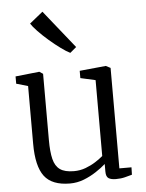

<svg xmlns="http://www.w3.org/2000/svg" viewBox="-59 -915 737 972"><g transform="rotate(-5 310.0 -429.0)"><path d="M490.5 9Q466.5 9 453.5 0.8Q440.5 -7.5 440.5 -33V-72Q420.5 -54 391.2 -34.8Q362 -15.5 328 -2.2Q294 11 257.5 11Q166 11 127.2 -40.2Q88.5 -91.5 88.5 -205.5V-499L29.5 -516V-553L150.5 -566H151.5L169.5 -554V-217Q169.5 -158 178.5 -121Q187.5 -84 211.8 -66.8Q236 -49.5 282.5 -49.5Q314 -49.5 342 -60Q370 -70.5 393 -85.2Q416 -100 431.5 -113.5V-499L355.5 -516V-553L488 -566H489.5L512.5 -554V-43.5H574L573 -6Q556.5 -1.5 536.5 3.8Q516.5 9 490.5 9ZM315.5 -648Q297.5 -656.5 269.8 -676.8Q242 -697 212.2 -722.8Q182.5 -748.5 159.2 -772.8Q136 -797 126 -813L193.5 -867.5L348 -674.5L316.5 -648Z"/></g></svg>

Font: Merriweather 20pt Light
Style: Regular
Weight: 300
Version: Version 2.100